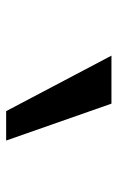

<svg xmlns="http://www.w3.org/2000/svg" viewBox="104 -960 391 640"><g transform="rotate(90 300.0 -639.5)"><path d="M165 -815H325L448 -464H350Z"/></g></svg>

Font: JuliaMono Latin
Style: Regular
Weight: 400
Monospace: yes
Designer: cormullion
Foundry: corm
Version: Version 0.049; ttfautohint (v1.8.4)